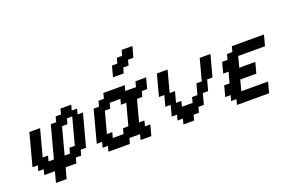

<svg xmlns="http://www.w3.org/2000/svg" viewBox="-130 -1491 3177 2106"><g transform="rotate(-20 1458.5 -437.5)"><path d="M216.3 125H341.3Q346.7 104 357.9 62.5Q369.1 21 375 0H500L516.6 -62.5H579.1L596.2 -125H658.7Q675.3 -187.5 708.7 -312.5Q742.2 -437.5 758.8 -500H696.3L713.4 -562.5H650.9L667.5 -625H542.5L525.9 -562.5H463.4L446.3 -500H383.8Q366.7 -437.5 333.5 -312.5Q300.3 -187.5 283.7 -125H221.2L237.8 -187.5H175.3L258.8 -500H133.8Q117.2 -437.5 83.7 -312.5Q50.3 -187.5 33.7 -125H96.2L79.1 -62.5H141.6L125 0H250Q244.6 21 233.4 62.5Q222.2 104 216.3 125ZM471.2 -125H408.7L492.2 -437.5H554.7L571.3 -500H633.8L550.3 -187.5H487.8Z M1250 0H1375Q1380.9 -21 1392.1 -62.5Q1403.3 -104 1408.7 -125H1346.2L1362.8 -187.5H1300.3Q1311.5 -229 1333.7 -312.5Q1356 -396 1367.2 -437.5H1429.7L1446.3 -500H1508.8Q1514.2 -520.5 1525.4 -562.3Q1536.6 -604 1542.5 -625H1417.5L1400.9 -562.5H1275.9L1292.5 -625H1042.5L1025.9 -562.5H963.4L946.3 -500H883.8Q867.2 -437.5 833.7 -312.5Q800.3 -187.5 783.7 -125H846.2L829.1 -62.5H891.6L875 0H1125L1141.6 -62.5H1266.6ZM1096.2 -125H971.2L987.8 -187.5H925.3Q936.5 -229 958.7 -312.3Q981 -395.5 992.2 -437.5H1054.7L1071.3 -500H1196.3L1179.7 -437.5H1242.2Q1231 -396 1208.7 -312.5Q1186.5 -229 1175.3 -187.5H1112.8ZM1201.2 -750H1326.2L1342.8 -812.5H1405.3L1421.9 -875H1484.4Q1490.2 -895.5 1501.5 -937.3Q1512.7 -979 1518.1 -1000H1393.1L1376 -937.5H1313.5L1296.9 -875H1234.4Q1228.5 -854 1217.5 -812.5Q1206.5 -771 1201.2 -750Z M1750 0H1875L1891.6 -62.5H1954.1L1971.2 -125H2033.7Q2039.6 -145.5 2050.5 -187.3Q2061.5 -229 2066.9 -250H2129.4Q2135.3 -270.5 2146.5 -312.3Q2157.7 -354 2163.1 -375H2225.6Q2236.8 -416.5 2259 -500Q2281.2 -583.5 2292.5 -625H2167.5Q2156.2 -583.5 2134 -500Q2111.8 -416.5 2100.6 -375H2038.1Q2032.2 -354 2021 -312.3Q2009.8 -270.5 2004.4 -250H1941.9L1925.3 -187.5H1800.3L1816.9 -250H1754.4Q1759.8 -270.5 1771.2 -312.3Q1782.7 -354 1788.1 -375H1725.6Q1736.8 -416.5 1759 -500Q1781.2 -583.5 1792.5 -625H1667.5Q1656.2 -583.5 1634 -500Q1611.8 -416.5 1600.6 -375H1663.1Q1657.7 -354 1646.5 -312.3Q1635.3 -270.5 1629.4 -250H1691.9Q1686.5 -229 1675.5 -187.3Q1664.6 -145.5 1658.7 -125H1721.2L1704.1 -62.5H1766.6Z M2375 0H2750Q2755.9 -21 2766.8 -62.5Q2777.8 -104 2783.7 -125H2471.2Q2476.6 -145.5 2487.5 -187.3Q2498.5 -229 2504.4 -250H2691.9Q2697.3 -270.5 2708.5 -312.3Q2719.7 -354 2725.6 -375H2538.1Q2543.9 -396 2554.9 -437.5Q2565.9 -479 2571.3 -500H2883.8Q2889.6 -520.5 2900.9 -562.3Q2912.1 -604 2917.5 -625H2542.5L2525.9 -562.5H2463.4L2446.3 -500H2383.8Q2378.4 -479 2367.2 -437.5Q2356 -396 2350.6 -375H2413.1Q2407.7 -354 2396.5 -312.3Q2385.3 -270.5 2379.4 -250H2316.9Q2311.5 -229 2300.3 -187.3Q2289.1 -145.5 2283.7 -125H2346.2L2329.1 -62.5H2391.6Z"/></g></svg>

Font: Faithful 32x
Style: Oblique
Weight: 400
Foundry: Faithful Resource Pack
Version: Version 1.0; January 27, 2023